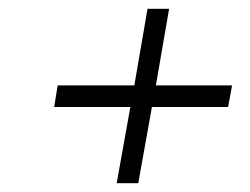

<svg xmlns="http://www.w3.org/2000/svg" viewBox="-20 -450 567 436"><path d="M334 -256 364 -430H315L285 -256H111L103 -207H276L245 -34H294L325 -207H498L507 -256Z"/></svg>

Font: Libertinus Serif
Style: Italic
Weight: 400
Italic angle: -12°
Designer: Philipp H. Poll, Khaled Hosny
Foundry: Caleb Maclennan
Version: Version 7.050;RELEASE